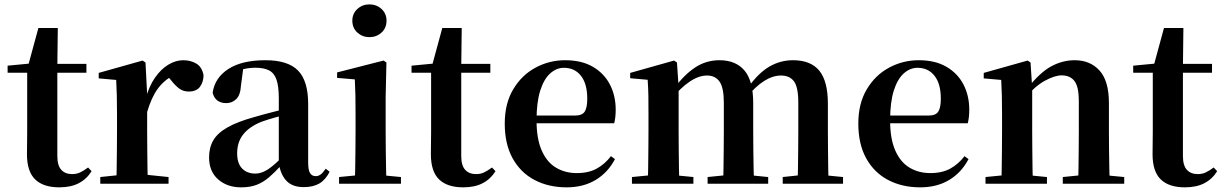

<svg xmlns="http://www.w3.org/2000/svg" viewBox="-20 -821 5463 858"><path d="M169.4 -496.1V-535.7H366.2V-496.1ZM245.1 16.2Q173.7 16.2 137.1 -19.3Q100.5 -54.8 100.5 -131.7Q100.5 -159.8 101 -182.4Q101.5 -205 101.5 -234.7V-496.1H14V-527.5L123.7 -538L105.1 -525.2L151.5 -695.8H238.3L236.2 -519.3V-508.7V-123.8Q236.2 -81.6 253.7 -62.3Q271.2 -43 302.3 -43Q322.4 -43 338 -50.4Q353.7 -57.9 373.7 -72.5L389.2 -56Q367.7 -21.1 332.3 -2.5Q296.9 16.2 245.1 16.2Z M428.2 0V-29.9L536.3 -41.2H622.8L733.2 -29.9V0ZM499.2 0Q500.9 -25.5 501.4 -67.4Q501.9 -109.4 502.4 -154.8Q502.9 -200.3 502.9 -234.8V-310.2Q502.9 -360.7 502 -394.1Q501.2 -427.5 499.2 -463.8L421.1 -470.7V-495.2L617.2 -550.4L630.2 -541.7L637.6 -398.7V-397.7V-234.8Q637.6 -200.3 638.1 -154.8Q638.6 -109.4 639.1 -67.4Q639.6 -25.5 640.6 0ZM637.4 -320.2 604.3 -380.9H631.4Q646 -435.6 672.6 -473.9Q699.3 -512.2 732.4 -532.1Q765.5 -551.9 798.6 -551.9Q832.2 -551.9 857.4 -536.8Q882.7 -521.7 889.7 -484.5Q888.9 -453.2 873.2 -432.6Q857.4 -411.9 823.2 -411.9Q798.5 -411.9 780.2 -425.8Q762 -439.6 742.8 -464.4L719.8 -490.9L756.4 -485.1Q713.5 -463.1 685.2 -424.7Q656.9 -386.2 637.4 -320.2Z M1057.6 16.2Q995.2 16.2 954.8 -19.4Q914.3 -54.9 914.3 -117.6Q914.3 -161.2 933 -193.6Q951.7 -226.1 996.1 -251.5Q1040.6 -277 1116.4 -297.9Q1155.8 -309.4 1205.4 -322Q1255 -334.6 1295 -344.4V-318.9Q1255 -308.9 1215 -297.6Q1174.9 -286.4 1148.1 -276.7Q1094.3 -254.9 1067.1 -220.6Q1039.8 -186.4 1039.8 -135.9Q1039.8 -90.4 1062.1 -67.9Q1084.3 -45.3 1121 -45.3Q1137.3 -45.3 1155.7 -52.6Q1174.1 -59.9 1198.4 -79.7Q1222.8 -99.4 1256.3 -135.5L1271.8 -82.4H1236.7Q1207.6 -50.6 1182.2 -28.7Q1156.7 -6.8 1127.4 4.7Q1098 16.2 1057.6 16.2ZM1337.1 15.2Q1285.6 15.2 1258.9 -14.2Q1232.2 -43.6 1225.9 -94V-96.5V-381.4Q1225.9 -434.7 1215.8 -464.5Q1205.7 -494.3 1182.6 -506.3Q1159.5 -518.3 1121 -518.3Q1095.4 -518.3 1068.3 -512.2Q1041.2 -506.1 1004.8 -491.2L1067.1 -516.3L1056.9 -439.2Q1054.3 -395.9 1035.6 -378Q1016.8 -360.2 991.3 -360.2Q942.1 -360.2 930.2 -406.5Q939.9 -473.5 1000.4 -512.7Q1060.9 -551.9 1166.1 -551.9Q1266.4 -551.9 1311.7 -505.9Q1357.1 -459.8 1357.1 -356.2V-94.8Q1357.1 -60.3 1365.8 -47Q1374.6 -33.8 1390.7 -33.8Q1402.3 -33.8 1412.3 -40.9Q1422.3 -48.1 1435.7 -67.2L1452.9 -53.4Q1435 -17.5 1407.2 -1.1Q1379.4 15.2 1337.1 15.2Z M1495.2 0V-29.9L1601.8 -40.2H1663.8L1771.8 -29.9V0ZM1565.6 0Q1566.6 -25.5 1567.3 -67.4Q1567.9 -109.4 1568.4 -154.8Q1568.9 -200.3 1568.9 -234.8V-308Q1568.9 -358.3 1568.3 -394.3Q1567.6 -430.4 1565.6 -466.2L1486.5 -472.9V-497.4L1694.1 -550.4L1706.8 -541.7L1703.4 -387.9V-234.8Q1703.4 -200.3 1703.9 -154.8Q1704.4 -109.4 1705.2 -67.4Q1706.1 -25.5 1707.1 0ZM1630.8 -655Q1599.6 -655 1577 -675.4Q1554.5 -695.9 1554.5 -728.8Q1554.5 -760.3 1577 -780.9Q1599.6 -801.4 1630.8 -801.4Q1662.5 -801.4 1684.9 -780.9Q1707.3 -760.3 1707.3 -728.8Q1707.3 -695.9 1684.9 -675.4Q1662.5 -655 1630.8 -655Z M1974.4 -496.1V-535.7H2171.2V-496.1ZM2050.1 16.2Q1978.7 16.2 1942.1 -19.3Q1905.5 -54.8 1905.5 -131.7Q1905.5 -159.8 1906 -182.4Q1906.5 -205 1906.5 -234.7V-496.1H1819V-527.5L1928.7 -538L1910.1 -525.2L1956.5 -695.8H2043.3L2041.2 -519.3V-508.7V-123.8Q2041.2 -81.6 2058.7 -62.3Q2076.2 -43 2107.3 -43Q2127.4 -43 2143 -50.4Q2158.7 -57.9 2178.7 -72.5L2194.2 -56Q2172.7 -21.1 2137.3 -2.5Q2101.9 16.2 2050.1 16.2Z M2512.2 16.2Q2431.8 16.2 2369.2 -16.5Q2306.6 -49.1 2271.1 -113Q2235.6 -176.9 2235.6 -268.8Q2235.6 -358.8 2273.6 -422.2Q2311.5 -485.7 2373.2 -518.8Q2434.9 -551.9 2505.4 -551.9Q2579.1 -551.9 2629.5 -522.5Q2679.8 -493.1 2705.6 -443.2Q2731.4 -393.3 2731.4 -330.9Q2731.4 -296.1 2724.7 -270.2H2294.1V-304.6H2549.4Q2581.5 -304.6 2592.9 -322.2Q2604.3 -339.8 2604.3 -380.4Q2604.3 -446.3 2576.2 -482.2Q2548.1 -518 2500.1 -518Q2466.7 -518 2438.6 -492.9Q2410.6 -467.8 2394.1 -416Q2377.7 -364.1 2377.7 -282.7Q2377.7 -200.5 2400.9 -148.2Q2424 -95.8 2464.8 -71.7Q2505.5 -47.5 2557.4 -47.5Q2610.4 -47.5 2646.9 -67.7Q2683.3 -87.9 2710.2 -123.2L2728.1 -109.9Q2696.6 -49.8 2641.7 -16.8Q2586.7 16.2 2512.2 16.2Z M2804 0V-29.9L2909.6 -40.2H2972.7L3078.6 -29.9V0ZM2874.2 0Q2875.9 -25.5 2876.4 -67.4Q2876.9 -109.4 2877.4 -154.8Q2877.9 -200.3 2877.9 -234.8V-311.2Q2877.9 -360.7 2877.4 -394.1Q2876.9 -427.5 2874.2 -464.5L2796.1 -471.4V-495.2L2992.2 -550.4L3005.2 -541.7L3012.6 -431V-428V-234.8Q3012.6 -200.3 3013.1 -154.8Q3013.6 -109.4 3014.1 -67.4Q3014.6 -25.5 3015.6 0ZM3142.1 0V-29.9L3244.5 -40.2H3308.6L3412.8 -29.9V0ZM3210.9 0Q3212.6 -25.5 3213.1 -66.9Q3213.6 -108.4 3214.1 -153.8Q3214.6 -199.3 3214.6 -234.8V-362.5Q3214.6 -428.5 3195.7 -456Q3176.7 -483.5 3139.4 -483.5Q3102.1 -483.5 3061.6 -455.9Q3021.1 -428.3 2981.2 -379.4L2976 -425.7H2992.3Q3036.5 -486.3 3085.8 -519.1Q3135.1 -551.9 3195.1 -551.9Q3268.1 -551.9 3307 -505.8Q3345.9 -459.6 3345.9 -360.5V-234.8Q3345.9 -199.3 3346.4 -153.8Q3346.9 -108.4 3347.7 -66.9Q3348.6 -25.5 3349.6 0ZM3477.8 0V-29.9L3575.8 -40.2H3641.8L3747.3 -29.9V0ZM3544.1 0Q3545.4 -25.5 3545.9 -66.9Q3546.4 -108.4 3546.9 -153.8Q3547.4 -199.3 3547.4 -234.8V-362.5Q3547.4 -432 3527.9 -457.7Q3508.5 -483.5 3470.1 -483.5Q3433.1 -483.5 3394.4 -459Q3355.7 -434.5 3313 -382.8L3306.1 -433.9H3325.7Q3371.1 -496.4 3419.5 -524.2Q3468 -551.9 3523.9 -551.9Q3602.8 -551.9 3641.2 -505.2Q3679.6 -458.4 3679.6 -357V-234.8Q3679.6 -199.3 3680.1 -153.8Q3680.6 -108.4 3681.1 -66.9Q3681.6 -25.5 3682.6 0Z M4092.2 16.2Q4011.8 16.2 3949.2 -16.5Q3886.6 -49.1 3851.1 -113Q3815.6 -176.9 3815.6 -268.8Q3815.6 -358.8 3853.6 -422.2Q3891.5 -485.7 3953.2 -518.8Q4014.9 -551.9 4085.4 -551.9Q4159.1 -551.9 4209.5 -522.5Q4259.8 -493.1 4285.6 -443.2Q4311.4 -393.3 4311.4 -330.9Q4311.4 -296.1 4304.7 -270.2H3874.1V-304.6H4129.4Q4161.5 -304.6 4172.9 -322.2Q4184.3 -339.8 4184.3 -380.4Q4184.3 -446.3 4156.2 -482.2Q4128.1 -518 4080.1 -518Q4046.7 -518 4018.6 -492.9Q3990.6 -467.8 3974.1 -416Q3957.7 -364.1 3957.7 -282.7Q3957.7 -200.5 3980.9 -148.2Q4004 -95.8 4044.8 -71.7Q4085.5 -47.5 4137.4 -47.5Q4190.4 -47.5 4226.9 -67.7Q4263.3 -87.9 4290.2 -123.2L4308.1 -109.9Q4276.6 -49.8 4221.7 -16.8Q4166.7 16.2 4092.2 16.2Z M4384 0V-29.9L4489.6 -40.2H4552.7L4658.6 -29.9V0ZM4454.2 0Q4455.9 -25.5 4456.4 -67.4Q4456.9 -109.4 4457.4 -154.8Q4457.9 -200.3 4457.9 -234.8V-310.2Q4457.9 -360 4457 -393.7Q4456.2 -427.5 4454.2 -463.8L4376.1 -470.7V-495.2L4572.2 -550.4L4585.2 -541.7L4592.6 -428V-425.6V-234.8Q4592.6 -200.3 4593.1 -154.8Q4593.6 -109.4 4594.1 -67.4Q4594.6 -25.5 4595.6 0ZM4729.3 0V-29.9L4833.2 -40.2H4895.8L5003.9 -29.9V0ZM4798 0Q4799 -25.5 4799.5 -66.9Q4800 -108.4 4800.5 -153.8Q4801 -199.3 4801 -234.8V-369.8Q4801 -433.2 4781.6 -458.7Q4762.2 -484.2 4724.2 -484.2Q4693.6 -484.2 4649.8 -460.5Q4606.1 -436.8 4560.5 -383.3L4555.6 -425.7H4570.9Q4627.1 -497.3 4677.7 -524.6Q4728.3 -551.9 4782.5 -551.9Q4851.6 -551.9 4893.5 -505.8Q4935.5 -459.6 4935.5 -360.5V-234.8Q4935.5 -199.3 4936 -153.8Q4936.5 -108.4 4937.3 -66.9Q4938.2 -25.5 4939.2 0Z M5199.4 -496.1V-535.7H5396.2V-496.1ZM5275.1 16.2Q5203.7 16.2 5167.1 -19.3Q5130.5 -54.8 5130.5 -131.7Q5130.5 -159.8 5131 -182.4Q5131.5 -205 5131.5 -234.7V-496.1H5044V-527.5L5153.7 -538L5135.1 -525.2L5181.5 -695.8H5268.3L5266.2 -519.3V-508.7V-123.8Q5266.2 -81.6 5283.7 -62.3Q5301.2 -43 5332.3 -43Q5352.4 -43 5368 -50.4Q5383.7 -57.9 5403.7 -72.5L5419.2 -56Q5397.7 -21.1 5362.3 -2.5Q5326.9 16.2 5275.1 16.2Z"/></svg>

Font: Early Summer Mincho VF
Style: Regular
Weight: 250
Designer: GuiWonder
Version: Version 1.002